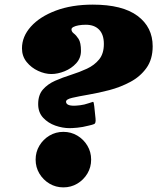

<svg xmlns="http://www.w3.org/2000/svg" viewBox="-20 -790 680 830"><path d="M363.5 -247Q379.5 -250.5 387.2 -253.8Q395 -257 393 -277.5L387.5 -330.5Q385.5 -350.5 382 -349.8Q378.5 -349 364 -344Q344 -337 326.2 -335Q308.5 -333 300 -333Q282.5 -333 274 -337.5Q265.5 -342 265.5 -350.5Q265.5 -361 292.5 -367.2Q319.5 -373.5 362.2 -380.8Q405 -388 452.8 -400.5Q500.5 -413 543.2 -435.8Q586 -458.5 613 -496Q640 -533.5 640 -590Q640 -672.5 574.8 -721.2Q509.5 -770 381 -770Q290 -770 221 -744Q152 -718 113.5 -675Q75 -632 75 -581Q75 -547 95.2 -522Q115.5 -497 145 -483.5Q174.5 -470 202 -470Q229.5 -470 259.2 -482Q289 -494 309.5 -516.5Q330 -539 330 -570Q330 -605.5 319.8 -621.5Q309.5 -637.5 299.2 -645.2Q289 -653 289 -663Q289 -669 297.5 -673.5Q306 -678 320 -680.5Q334 -683 351 -683Q388 -683 408.5 -661.8Q429 -640.5 429 -600Q429 -558 408.5 -533Q388 -508 355.8 -493Q323.5 -478 287 -466.5Q250.5 -455 218.2 -440.8Q186 -426.5 165.5 -403Q145 -379.5 145 -340Q145 -304 166.5 -281Q188 -258 219.2 -247Q250.5 -236 281 -236Q292.5 -236 314.5 -238Q336.5 -240 363.5 -247ZM134 -100Q134 -67 150.2 -39.8Q166.5 -12.5 193.8 3.8Q221 20 254 20Q287 20 314.2 3.8Q341.5 -12.5 357.8 -39.8Q374 -67 374 -100Q374 -133 357.8 -160.2Q341.5 -187.5 314.2 -203.8Q287 -220 254 -220Q221 -220 193.8 -203.8Q166.5 -187.5 150.2 -160.2Q134 -133 134 -100Z"/></svg>

Font: Besley Black
Style: Italic
Weight: 900
Italic angle: -13°
Designer: Owen Earl
Foundry: indestructible type*
Version: Version 2.001